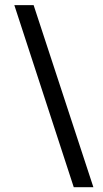

<svg xmlns="http://www.w3.org/2000/svg" viewBox="-20 -708 414 771"><path d="M276.2 43.8H355L115 -687.5H37.5Z"/></svg>

Font: Cambay
Style: Regular
Weight: 400
Designer: Pooja Saxena
Foundry: Pooja Saxena
Version: Version 1.181;PS 001.181;hotconv 1.0.70;makeotf.lib2.5.58329